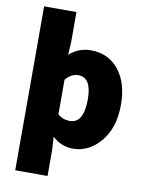

<svg xmlns="http://www.w3.org/2000/svg" viewBox="-94 -763 769 1006"><g transform="rotate(10 290.0 -260.0)"><path d="M58 176V-696H230V-533L226 -468Q275 -512 340 -512Q433 -512 488.5 -443Q544 -374 544 -258Q544 -135 482 -61.5Q420 12 336 12Q273 12 226 -32L230 38V176ZM294 -128Q368 -128 368 -256Q368 -372 298 -372Q260 -372 230 -336V-152Q257 -128 294 -128Z"/></g></svg>

Font: Assistant ExtraBold
Style: Regular
Weight: 800
Designer: Hebrew By Ben Nathan, Latin by Paul Hunt
Version: Version 2.001;PS 002.001;hotconv 1.0.88;makeotf.lib2.5.64775